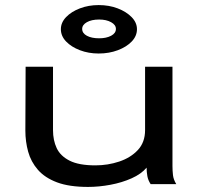

<svg xmlns="http://www.w3.org/2000/svg" viewBox="-20 -726 790 757"><path d="M327 11Q253 11 205 -7Q157 -25 129.5 -56.5Q102 -88 91 -128Q80 -168 80 -211L81 -463H189V-213Q189 -173 203.5 -142Q218 -111 254.5 -92.5Q291 -74 356 -74Q405 -74 450 -89Q495 -104 523.5 -134.5Q552 -165 552 -213V-463H660V-72Q660 -53 662 -35.5Q664 -18 675 0H574Q564 -15 561 -31.5Q558 -48 558 -65Q537 -40 499 -23Q461 -6 415.5 2.5Q370 11 327 11ZM369 -515Q329 -515 295 -528Q261 -541 240.5 -562.5Q220 -584 220 -611Q220 -637 240.5 -658.5Q261 -680 295 -693Q329 -706 369 -706Q410 -706 444 -693Q478 -680 499 -658.5Q520 -637 520 -611Q520 -584 499.5 -562.5Q479 -541 444.5 -528Q410 -515 369 -515ZM371 -575Q399 -575 418 -585Q437 -595 437 -612Q437 -628 418 -638.5Q399 -649 371 -649Q341 -649 322.5 -638.5Q304 -628 304 -612Q304 -595 322.5 -585Q341 -575 371 -575Z"/></svg>

Font: Inconsolata ExtraExpanded SemiBold
Style: Regular
Weight: 600
Width: 8
Monospace: yes
Designer: Raph Levien, Cyreal, Brenton Simpson
Foundry: Raph Levien, Cyreal, Google
Version: Version 3.001; ttfautohint (v1.8.2.53-6de2)